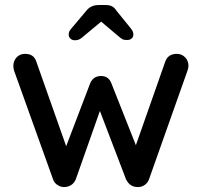

<svg xmlns="http://www.w3.org/2000/svg" viewBox="-20 -743 801 763"><path d="M729 -481Q729 -474 725 -462L572 -30Q566 -14 552 -6Q538 2 522 0Q495 -2 481 -30L377 -302L281 -30Q275 -16 264 -8.5Q253 -1 240 0Q225 2 210.5 -6.5Q196 -15 191 -30L36 -462Q33 -471 33 -481Q33 -501 46 -515Q59 -529 80 -529Q114 -529 124 -499L243 -162L338 -411Q350 -441 382 -441Q412 -441 423 -411L520 -166L637 -499Q648 -529 683 -529Q702 -529 715.5 -515.5Q729 -502 729 -481ZM510 -605Q510 -596 503 -590Q496 -584 485 -584Q472 -584 466 -587.5Q460 -591 446 -603L382 -657L317 -603Q314 -600 306.5 -594Q299 -588 292.5 -585.5Q286 -583 277 -583Q267 -583 260 -589.5Q253 -596 253 -604Q253 -612 255 -617Q257 -622 263 -629L322 -699Q340 -723 372 -723H399Q415 -723 425 -718Q435 -713 444 -699L500 -630Q506 -622 508 -617Q510 -612 510 -605Z"/></svg>

Font: Quicksand Medium
Style: Regular
Weight: 500
Designer: Andrew Paglinawan
Foundry: Andrew Paglinawan
Version: Version 3.000